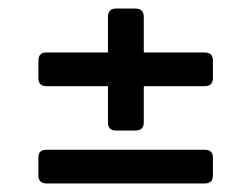

<svg xmlns="http://www.w3.org/2000/svg" viewBox="-20 -546 589 450"><path d="M317 -423H460Q479 -423 479 -404V-363Q479 -344 460 -344H317V-259Q317 -240 297 -240H252Q233 -240 233 -259V-344H89Q70 -344 70 -363V-404Q70 -423 89 -423H233V-506Q233 -526 252 -526H297Q317 -526 317 -506ZM89 -195H460Q479 -195 479 -177V-135Q479 -116 460 -116H89Q70 -116 70 -135V-177Q70 -195 89 -195Z"/></svg>

Font: Rajdhani Semibold
Style: Regular
Weight: 600
Designer: Satya Rajpurohit, Jyotish Sonowal
Foundry: Indian Type Foundry
Version: Version 1.200;PS 1.0;hotconv 1.0.78;makeotf.lib2.5.61930; tt